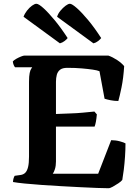

<svg xmlns="http://www.w3.org/2000/svg" viewBox="-20 -999 742 1019"><path d="M556 0Q536 0 496.5 -1.5Q457 -3 407 -5.5Q357 -8 304 -11Q251 -14 200.5 -17.5Q150 -21 110.5 -25Q71 -29 49 -33Q49 -43 52 -52.5Q55 -62 58 -66L87 -70Q104 -72 114 -82Q124 -92 129 -112.5Q134 -133 134 -168V-565Q134 -595 137.5 -611.5Q141 -628 146 -634.5Q151 -641 151 -642H60Q56 -646 52.5 -654.5Q49 -663 48 -673Q54 -680 66.5 -687Q79 -694 91.5 -699Q104 -704 110 -704H555Q578 -696 601.5 -680.5Q625 -665 639 -648Q635 -584 625 -535.5Q615 -487 608 -463Q587 -463 567 -467Q547 -471 535 -475L508 -621Q496 -626 472 -629.5Q448 -633 414 -636Q380 -639 337 -639Q312 -639 299 -629Q286 -619 281.5 -602Q277 -585 277 -565V-394Q320 -396 354 -397Q388 -398 419 -401Q450 -404 481 -407L494 -392Q492 -369 489 -353Q486 -337 482 -327H277V-142Q277 -119 271.5 -101.5Q266 -84 260 -77H501L570 -255Q594 -255 616 -249Q638 -243 646 -238Q646 -204 643.5 -167.5Q641 -131 637 -98.5Q633 -66 629 -44Q623 -36 608 -26Q593 -16 578.5 -8Q564 0 556 0ZM298 -769 105 -910Q111 -927 123.5 -943Q136 -959 150 -969Q164 -979 173 -979Q185 -979 210.5 -956Q236 -933 270 -892Q304 -851 339 -797Q334 -790 323 -781.5Q312 -773 298 -769ZM476 -769 283 -910Q288 -927 301 -942.5Q314 -958 328 -968.5Q342 -979 351 -979Q362 -979 388.5 -955.5Q415 -932 449 -891Q483 -850 517 -797Q512 -790 500.5 -781Q489 -772 476 -769Z"/></svg>

Font: Texturina 12pt
Style: Bold
Weight: 700
Designer: Guillermo Torres Carreño
Foundry: Omnibus-Type
Version: Version 1.002